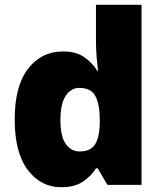

<svg xmlns="http://www.w3.org/2000/svg" viewBox="-20 -780 683 810"><path d="M237.8 9.8Q152.3 9.8 97.2 -63Q42 -135.7 42 -275.9Q42 -417.5 98.6 -490.2Q155.3 -563 245.1 -563Q300.3 -563 334.2 -539.8Q368.2 -516.6 390.1 -481.9H394Q390.6 -502.9 387.7 -539.8Q384.8 -576.7 384.8 -611.8V-759.8H577.1V0H433.1L392.1 -69.8H384.8Q364.7 -37.1 329.8 -13.7Q294.9 9.8 237.8 9.8ZM315.9 -141.1Q361.8 -141.1 380.6 -170.2Q399.4 -199.2 400.9 -258.8V-273.9Q400.9 -339.4 382.6 -374.3Q364.3 -409.2 314 -409.2Q279.8 -409.2 257.3 -376Q234.9 -342.8 234.9 -272.9Q234.9 -204.1 257.6 -172.6Q280.3 -141.1 315.9 -141.1Z"/></svg>

Font: Open Sans ExtraBold
Style: Regular
Weight: 800
Designer: Monotype Design Team
Foundry: Monotype Imaging Inc.
Version: Version 3.003; ttfautohint (v1.8.4)